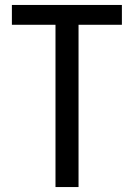

<svg xmlns="http://www.w3.org/2000/svg" viewBox="-20 -755 540 775"><path d="M204 0H297V-655H472V-735H28V-655H204Z"/></svg>

Font: Noto Sans Mono CJK SC
Style: Regular
Weight: 400
Designer: Ryoko NISHIZUKA 西塚涼子 (kana, bopomofo & ideographs); Paul D. Hunt (Latin, Greek & Cyrillic); Sandoll Communications 산돌커뮤니
Foundry: Adobe
Version: Version 2.004;hotconv 1.0.118;makeotfexe 2.5.65603